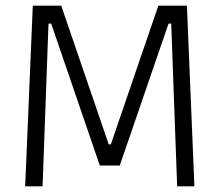

<svg xmlns="http://www.w3.org/2000/svg" viewBox="-20 -659 776 679"><path d="M69 0 96 -639H196.5L364.5 -148.5H372L540 -639H641L667.5 0H606.5L596 -286.5L585.5 -575.5H576L403.5 -73.5H333L161 -575.5H151.5L141 -286L130.5 0Z"/></svg>

Font: Anek Gurmukhi Light
Style: Regular
Weight: 300
Designer: Sarang Kulkarni (Gurmukhi), Yesha Goshar (Latin)
Foundry: Ek Type
Version: Version 1.003